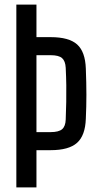

<svg xmlns="http://www.w3.org/2000/svg" viewBox="-20 -820 424 840"><path d="M51.5 0V-800H139.5V-657.5H202Q282 -657.5 317.5 -625.5Q353 -593.5 355.5 -520Q358 -456 358 -405.2Q358 -354.5 355.5 -300.5Q353 -227 317 -195Q281 -163 201.5 -163H139.5V0ZM139.5 -242H201.5Q237 -242 251.8 -254.8Q266.5 -267.5 267.5 -297Q269 -337.5 269.8 -374Q270.5 -410.5 270 -446.8Q269.5 -483 267.5 -523.5Q266 -553 251.5 -565.8Q237 -578.5 202 -578.5H139.5Z"/></svg>

Font: Big Shoulders Text Thin Medium
Style: Regular
Weight: 500
Version: Version 2.002